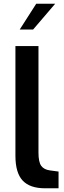

<svg xmlns="http://www.w3.org/2000/svg" viewBox="-20 -1011 346 1033"><path d="M63 -173V-763H187V-190Q187 -139 202 -118.5Q217 -98 250 -94L295 -88V2H222Q141 2 102 -39.5Q63 -81 63 -173ZM175 -991H277L158 -852H86Z"/></svg>

Font: Exo SemiBold
Style: Regular
Weight: 600
Designer: Natanael Gama
Foundry: Natanael Gama
Version: Version 1.500